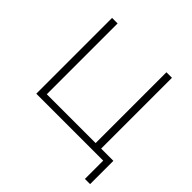

<svg xmlns="http://www.w3.org/2000/svg" viewBox="-215 -892 1254 1254"><g transform="rotate(45 412.0 -265.5)"><path d="M792 -46V169H744V0H126V-700H177V-46H628V-700H679V-46Z"/></g></svg>

Font: Montserrat Alternates Light
Style: Regular
Weight: 300
Designer: Julieta Ulanovsky
Foundry: Julieta Ulanovsky
Version: Version 7.200